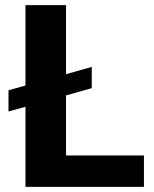

<svg xmlns="http://www.w3.org/2000/svg" viewBox="-20 -731 602 751"><path d="M543 -123V0H79.6V-313.5L13.2 -294.9V-377.9L79.6 -396.5V-710.9H238.3V-440.9L338.9 -469.2V-386.2L238.3 -357.9V-123Z"/></svg>

Font: Vazirmatn RD ExtraBold
Style: Regular
Weight: 800
Designer: Saber Rastikerdar
Foundry: Saber Rastikerdar
Version: Version 32.102